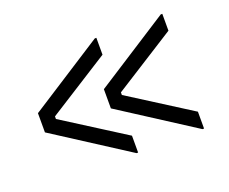

<svg xmlns="http://www.w3.org/2000/svg" viewBox="-81 -595 830 695"><g transform="rotate(-20 334.0 -247.0)"><path d="M592 -26 306 -210V-284L592 -468H598V-403L360 -252V-242L598 -91V-26ZM338 -26 52 -210V-284L338 -468H344V-403L106 -252V-242L344 -91V-26Z"/></g></svg>

Font: Space 7353
Style: Regular
Weight: 400
Designer: Christine Claussen + Ruben Lyon  (Space 7353)
Version: Version 1.000;FEAKit 1.0